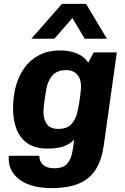

<svg xmlns="http://www.w3.org/2000/svg" viewBox="-20 -780 640 986"><path d="M244 186Q196 186 155 176Q114 166 84 145Q54 124 38 93Q22 62 25 20H182Q182 39 190.5 53.5Q199 68 216 76Q233 84 259 84Q306 84 326.5 59Q347 34 353 -8L361 -63Q338 -39 305.5 -28Q273 -17 224 -17Q161 -17 122 -43.5Q83 -70 65 -116.5Q47 -163 47 -223Q47 -282 61 -335.5Q75 -389 105 -431Q135 -473 181 -497Q227 -521 292 -521Q337 -521 375.5 -505Q414 -489 433 -458L461 -511H580L513 -34Q503 39 473 88Q443 137 387.5 161.5Q332 186 244 186ZM279 -118Q327 -118 349.5 -145.5Q372 -173 379 -211Q387 -249 391.5 -284Q396 -319 396 -336Q396 -376 375.5 -398Q355 -420 319 -420Q277 -420 253 -396.5Q229 -373 219 -329Q212 -290 207.5 -255Q203 -220 203 -205Q203 -168 220.5 -143Q238 -118 279 -118ZM141 -581 298 -760H422L529 -581H415L321 -739H397L259 -581Z"/></svg>

Font: Chivo Mono
Style: Bold Italic
Weight: 700
Italic angle: -8.05°
Monospace: yes
Version: Version 1.008